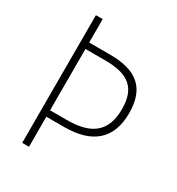

<svg xmlns="http://www.w3.org/2000/svg" viewBox="-171 -822 858 930"><g transform="rotate(30 257.5 -357.0)"><path d="M470 -383C470 -522 398 -583 248 -583H131V-714H93V0H131V-168H231C389 -168 470 -241 470 -383ZM226 -204H131V-547H242C374 -547 430 -499 430 -382C430 -254 358 -204 226 -204Z"/></g></svg>

Font: Noto Sans Thai Looped SemiCondensed ExtraLight
Style: Regular
Weight: 200
Width: 4
Designer: Sasikarn Vongin, Ben Mitchell
Foundry: The Fontpad Ltd
Version: Version 1.001